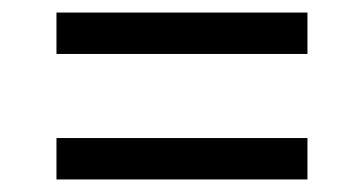

<svg xmlns="http://www.w3.org/2000/svg" viewBox="-20 -406 580 306"><path d="M70 -386V-320H470V-386ZM70 -186V-120H470V-186Z"/></svg>

Font: Saira UNSAM
Style: Regular
Weight: 400
Designer: Hector Gatti with collaboration of the Omnibus-Type team
Foundry: Omnibus-Type
Version: Version 0.072;PS 000.072;hotconv 1.0.88;makeotf.lib2.5.64775